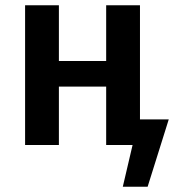

<svg xmlns="http://www.w3.org/2000/svg" viewBox="-20 -549 659 727"><path d="M539 158H445L482 0H382V-221H203V0H75V-529H203V-318H382V-529H510V-97H619Z"/></svg>

Font: Trujillo Medium
Style: Regular
Weight: 500
Designer: Fira Sans original fonts by bBox Type GmbH, Carrois Corporate GbR, & Edenspiekermann AG / Changes by Cristiano Sobral
Foundry: Fira Sans original fonts by bBox Type GmbH, Carrois Corporate GbR, & Edenspiekermann AG / Changes by Cristiano Sobral
Version: Version 4.301;October 17, 2021;FontCreator 14.0.0.2814 64-bi